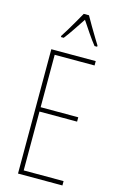

<svg xmlns="http://www.w3.org/2000/svg" viewBox="-141 -1008 663 1065"><g transform="rotate(15 190.5 -475.0)"><path d="M333 0H78V-714H333V-689H104V-388H320V-363H104V-25H333ZM231 -950Q244 -927 262.5 -895Q281 -863 297.5 -836.5Q314 -810 320 -800V-793H305Q284 -819 260 -854.5Q236 -890 216 -920Q197 -892 172.5 -855Q148 -818 128 -793H112V-800Q123 -816 139 -843Q155 -870 172 -899Q189 -928 201 -950Z"/></g></svg>

Font: Noto Sans Telugu ExtraCondensed Thin
Style: Regular
Weight: 100
Width: 2
Designer: Jelle Bosma - Monotype Design Team
Foundry: Monotype Imaging Inc.
Version: Version 2.005; ttfautohint (v1.8.4.7-5d5b)